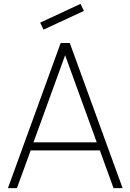

<svg xmlns="http://www.w3.org/2000/svg" viewBox="-20 -972 674 992"><path d="M205 -819 187.5 -855 396 -952 413.5 -915.5ZM496 -195H138.5L67.5 0H21L293.5 -750H340.5L613.5 0H566.5ZM480 -236.5 316.5 -686.5 153 -236.5Z"/></svg>

Font: Russisch Sans ExtraLight
Style: Regular
Weight: 200
Width: 4
Designer: Michael Sharanda (font) & Cristiano Sobral (main changes)
Foundry: Michael Sharanda
Version: Version 2.00;September 8, 2020;FontCreator 13.0.0.2681 64-bi